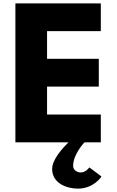

<svg xmlns="http://www.w3.org/2000/svg" viewBox="-20 -845 694 1140"><path d="M578.6 -825H71.4V0H386.4C350.1 36 289.6 103 289.6 158C289.6 245 379.2 275 442.1 275C537.6 275 582.6 203 582.6 203L510.6 149C510.6 149 490.6 179 459 179C438.4 179 414.2 165 414.2 140C414.2 70 481.6 0 481.6 0H578.6V-165H259.4V-331H566.6V-496H259.4V-660H578.6Z"/></svg>

Font: Hussar
Style: BdSuprExt
Weight: 700
Foundry: Cannot Into Space Fonts
Version: Version 2.00